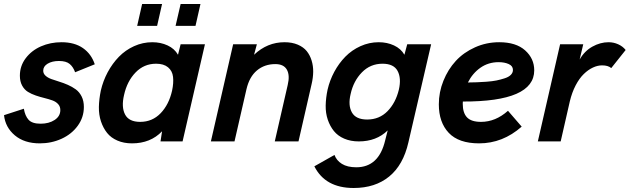

<svg xmlns="http://www.w3.org/2000/svg" viewBox="-29 -710 3161 964"><path d="M170.9 9.8Q93.3 9.8 45.4 -30.5Q-2.4 -70.8 -8.8 -131.8L90.8 -164.1Q96.7 -128.4 114.5 -108.6Q132.3 -88.9 174.8 -88.9Q216.8 -88.9 245.4 -107.7Q273.9 -126.5 273.9 -157.2Q273.9 -175.3 262.7 -187.5Q251.5 -199.7 233.6 -206.1Q215.8 -212.4 194.1 -217.8Q172.4 -223.1 150.6 -230.5Q128.9 -237.8 111.1 -248.8Q93.3 -259.8 82 -280.5Q70.8 -301.3 70.8 -330.1Q70.8 -378.9 100.1 -417.7Q129.4 -456.5 176.8 -477.3Q224.1 -498 279.8 -498Q345.2 -498 387.5 -468.5Q429.7 -439 446.8 -387.2L348.1 -347.2Q338.9 -373.5 321 -388.7Q303.2 -403.8 267.1 -403.8Q232.9 -403.8 210.4 -390.4Q188 -377 188 -355Q188 -340.8 199.2 -330.3Q210.4 -319.8 228.5 -313.2Q246.6 -306.6 268.3 -300Q290 -293.5 311.8 -283.9Q333.5 -274.4 351.6 -261.2Q369.6 -248 380.9 -225.6Q392.1 -203.1 392.1 -172.9Q392.1 -121.1 361.6 -78.9Q331.1 -36.6 280.3 -13.4Q229.5 9.8 170.9 9.8Z M659.7 -580.1 684.6 -689.9H784.7L759.8 -580.1ZM852.5 -580.1 877.9 -689.9H977.5L952.6 -580.1ZM633.8 9.8Q592.8 9.8 560.5 -4.2Q528.3 -18.1 508.8 -42.5Q489.3 -66.9 478 -100.3Q466.8 -133.8 467.5 -172.9Q468.3 -211.9 477.1 -254.9Q488.3 -303.7 511.7 -347.4Q535.2 -391.1 567.9 -424.8Q600.6 -458.5 644.3 -478.3Q688 -498 735.8 -498Q777.8 -498 812.5 -481.9Q847.2 -465.8 864.7 -435.1L877.9 -487.8H1000L887.7 0H776.9L784.7 -50.8Q726.6 9.8 633.8 9.8ZM674.8 -98.1Q735.8 -98.1 777.6 -141.6Q819.3 -185.1 835 -254.9Q843.3 -293.9 839.8 -324Q836.4 -354 814.7 -372.1Q793 -390.1 754.9 -390.1Q693.8 -390.1 651.4 -345.9Q608.9 -301.8 593.8 -232.9Q579.6 -172.4 598.9 -135.3Q618.2 -98.1 674.8 -98.1Z M1029.8 0 1141.6 -487.8H1260.7L1246.6 -435.1Q1313 -498 1399.4 -498Q1437.5 -498 1466.1 -485.8Q1494.6 -473.6 1511 -453.4Q1527.3 -433.1 1535.6 -406Q1543.9 -378.9 1543.5 -349.1Q1543 -319.3 1535.6 -288.1L1469.7 0H1350.6L1415.5 -283.2Q1427.2 -332 1411.4 -360.1Q1395.5 -388.2 1353.5 -388.2Q1299.3 -388.2 1261.2 -356.4Q1223.1 -324.7 1208.5 -262.2L1148.4 0Z M1746.6 233.9Q1604 233.9 1549.3 125L1650.4 67.9Q1660.2 95.7 1687.7 112.8Q1715.3 129.9 1759.8 129.9Q1873 129.9 1904.8 -4.9L1917.5 -55.2Q1860.8 0 1772.5 0Q1731.4 0 1699.2 -13.9Q1667 -27.8 1647.5 -52Q1627.9 -76.2 1616.7 -109.1Q1605.5 -142.1 1606.2 -180.2Q1606.9 -218.3 1615.7 -259.8Q1626.5 -306.6 1649.4 -349.4Q1672.4 -392.1 1704.8 -425.3Q1737.3 -458.5 1781 -478.3Q1824.7 -498 1872.6 -498Q1914.6 -498 1949.2 -481.9Q1983.9 -465.8 2001.5 -435.1L2015.6 -487.8H2135.7L2021.5 4.9Q1995.6 118.7 1925 176.3Q1854.5 233.9 1746.6 233.9ZM1814.5 -109.9Q1875.5 -109.9 1916.5 -151.6Q1957.5 -193.4 1973.6 -259.8Q1986.8 -317.4 1967.3 -353.8Q1947.8 -390.1 1891.6 -390.1Q1830.6 -390.1 1788.1 -346.7Q1745.6 -303.2 1731.4 -237.8Q1717.8 -181.2 1737.8 -145.5Q1757.8 -109.9 1814.5 -109.9Z M2653.3 -356.9Q2653.3 -199.2 2294.9 -200.2Q2294.4 -196.3 2294.4 -189Q2294.4 -143.1 2315.9 -120.6Q2337.4 -98.1 2386.2 -98.1Q2459 -98.1 2521.5 -153.8L2590.3 -74.2Q2495.1 9.8 2376.5 9.8Q2273.9 9.8 2224.1 -43Q2174.3 -95.7 2174.3 -186Q2174.3 -247.6 2197.3 -304.4Q2220.2 -361.3 2259.5 -404.1Q2298.8 -446.8 2356 -472.4Q2413.1 -498 2477.5 -498Q2562 -498 2607.7 -457Q2653.3 -416 2653.3 -356.9ZM2474.6 -397.9Q2422.9 -397.9 2383.1 -369.9Q2343.3 -341.8 2320.3 -295.9Q2346.2 -296.4 2364.7 -296.9Q2383.3 -297.4 2413.1 -299.6Q2442.9 -301.8 2463.4 -305.9Q2483.9 -310.1 2504.4 -316.7Q2524.9 -323.2 2535.6 -334Q2546.4 -344.7 2546.4 -358.9Q2546.4 -378.9 2525.1 -388.4Q2503.9 -397.9 2474.6 -397.9Z M2671.4 0 2783.2 -487.8H2899.4L2881.3 -411.1Q2905.3 -453.6 2945.1 -475.8Q2984.9 -498 3026.4 -498Q3052.2 -498 3075.2 -487.5Q3098.1 -477.1 3112.3 -459L3040 -368.2Q3023.9 -381.8 2994.1 -381.8Q2971.2 -381.8 2947.8 -370.8Q2924.3 -359.9 2902.1 -338.4Q2879.9 -316.9 2861.3 -281.5Q2842.8 -246.1 2832 -201.2L2786.1 0Z"/></svg>

Font: HK Grotesk Legacy
Style: Bold Italic
Weight: 700
Italic angle: -13°
Designer: Alfredo Marco Pradil
Foundry: Hanken Design Co.
Version: Version 2.022;PS 002.022;hotconv 1.0.88;makeotf.lib2.5.64775